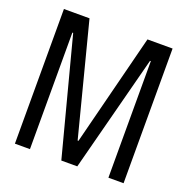

<svg xmlns="http://www.w3.org/2000/svg" viewBox="-121 -782 874 895"><g transform="rotate(20 316.0 -334.0)"><path d="M46.5 0V-668H173.4L316.3 -113.6H320.3L460.9 -668H585.5V0H510.3V-578.1H506.3L355.9 0H276.7L125.1 -578.1H121.1V0Z"/></g></svg>

Font: Atkinson Hyperlegible Mono ExtraLight
Style: Regular
Weight: 200
Monospace: yes
Designer: Elliott Scott, Megan Eiswerth, Linus Boman, Theodore Petrosky, Letters from Sweden
Foundry: Applied Design Works, Letters from Sweden
Version: Version 2.001